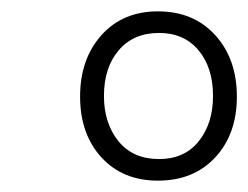

<svg xmlns="http://www.w3.org/2000/svg" viewBox="-20 -746 437 338"><path d="M258 -428Q196 -428 158.5 -469Q121 -510 121 -576Q121 -642 158.5 -684Q196 -726 258 -726Q321 -726 359 -684Q397 -642 397 -576Q397 -510 359 -469Q321 -428 258 -428ZM260 -466Q305 -466 330 -497.5Q355 -529 355 -577Q355 -627 329.5 -657.5Q304 -688 260 -688Q215 -688 189 -657.5Q163 -627 163 -577Q163 -529 188.5 -497.5Q214 -466 260 -466Z"/></svg>

Font: Noto Serif SemiCondensed Light
Style: Italic
Weight: 300
Width: 4
Italic angle: -12°
Designer: Monotype Design Team
Foundry: Monotype Imaging Inc.
Version: Version 2.013; ttfautohint (v1.8.4.7-5d5b)